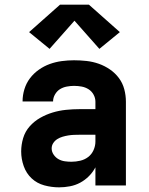

<svg xmlns="http://www.w3.org/2000/svg" viewBox="-20 -797 640 825"><path d="M234 8Q202 8 170.5 -0.5Q139 -9 116 -30.5Q93 -52 82 -83Q71 -114 71 -146Q71 -175 79.5 -203.5Q88 -232 107.5 -254Q127 -276 152.5 -290.5Q178 -305 206 -313.5Q234 -322 263.5 -325Q293 -328 322 -328H390V-360Q390 -376 382 -390.5Q374 -405 360.5 -413.5Q347 -422 331 -425Q315 -428 298 -428Q283 -428 267 -425Q251 -422 238 -414Q225 -406 216.5 -391.5Q208 -377 208 -361H77Q77 -361 77 -361Q77 -361 77 -362Q77 -388 85 -414Q93 -440 109 -461Q125 -482 147 -497.5Q169 -513 194 -522Q219 -531 245.5 -534.5Q272 -538 298 -538Q325 -538 352 -535Q379 -532 404.5 -523Q430 -514 452.5 -498.5Q475 -483 491 -461.5Q507 -440 514 -413.5Q521 -387 521 -360V0H390V-78Q379 -57 362 -40Q345 -23 324.5 -12Q304 -1 280.5 3.5Q257 8 234 8ZM287 -102Q306 -102 325 -106.5Q344 -111 359 -122.5Q374 -134 382 -152Q390 -170 390 -189V-218H322Q310 -218 297.5 -217.5Q285 -217 273 -215Q261 -213 249 -209.5Q237 -206 226.5 -199.5Q216 -193 209 -182.5Q202 -172 202 -159Q202 -145 210.5 -132.5Q219 -120 231.5 -113Q244 -106 258.5 -104Q273 -102 287 -102ZM193 -587 105 -659 238 -777H362L495 -659L407 -587L300 -708Z"/></svg>

Font: Iosevka Curly XBdEx
Style: Regular
Weight: 800
Width: 7
Monospace: yes
Designer: Belleve Invis
Foundry: Belleve Invis
Version: Version 11.1.0; ttfautohint (v1.8.3)